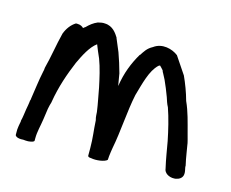

<svg xmlns="http://www.w3.org/2000/svg" viewBox="-78 -616 869 721"><g transform="rotate(15 357.0 -256.0)"><path d="M32 -18C32 -13 39 -8 50 -7H52C53 -7 54 -6 64 -7C69 -6 77 -6 82 -6H83C93 -7 106 -9 106 -15V-24C106 -50 113 -73 117 -101L123 -143C125 -153 127 -162 130 -171V-172C140 -233 159 -287 180 -337C195 -369 214 -407 239 -425C245 -409 251 -396 260 -375C272 -344 281 -303 288 -270C293 -240 300 -210 304 -179C305 -171 304 -161 308 -148C310 -108 315 -82 315 -41V-12C315 -9 319 -6 328 -6C347 -2 380 -6 390 -16V-18C390 -20 391 -21 391 -30C392 -40 394 -53 396 -65C409 -130 413 -212 427 -278C441 -326 453 -379 482 -406C484 -408 486 -408 488 -409C493 -404 498 -399 502 -394C503 -392 503 -389 506 -385L518 -362C526 -345 536 -320 543 -301C547 -289 550 -278 557 -265C570 -228 581 -182 589 -142C595 -109 600 -75 608 -41C609 -24 628 -12 649 -13C655 -13 660 -15 666 -17C692 -30 678 -57 678 -67V-71C674 -89 672 -99 669 -118L665 -142C663 -160 658 -172 654 -189C643 -230 634 -269 617 -306C609 -336 596 -370 584 -396C583 -398 539 -463 539 -463C516 -481 475 -492 444 -469C423 -458 415 -443 405 -428H404C381 -389 364 -347 356 -294C353 -309 351 -325 348 -341C341 -367 333 -392 324 -417C316 -437 309 -453 303 -467V-468C294 -482 279 -507 247 -508C239 -509 229 -507 222 -505H221C204 -498 192 -488 180 -476C178 -475 174 -472 172 -470C168 -475 159 -480 148 -480H142C124 -469 111 -451 103 -430C91 -383 84 -333 72 -288V-286C72 -282 71 -278 70 -274C62 -237 58 -199 52 -162V-160C52 -159 51 -157 50 -154V-151C49 -142 47 -132 45 -121C42 -103 41 -89 37 -74V-69C37 -68 37 -69 36 -65C34 -57 33 -46 32 -38Z"/></g></svg>

Font: Scribbler
Style: ExBd
Weight: 800
Designer: Mew Too
Foundry: Cannot Into Space Fonts
Version: Version 1.001